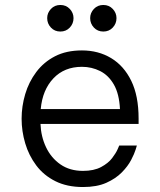

<svg xmlns="http://www.w3.org/2000/svg" viewBox="-20 -743 644 773"><path d="M396 -616Q373 -616 358 -632Q343 -648 343 -670Q343 -691 358 -707Q373 -723 396 -723Q419 -723 434 -707Q449 -691 449 -670Q449 -648 434 -632Q419 -616 396 -616ZM223 -616Q200 -616 185 -632Q170 -648 170 -670Q170 -691 185 -707Q200 -723 223 -723Q246 -723 261 -707Q276 -691 276 -670Q276 -648 261 -632Q246 -616 223 -616ZM314 10Q250 10 203 -13.5Q156 -37 126 -77Q96 -117 81.5 -166Q67 -215 67 -265Q67 -315 81.5 -364Q96 -413 126 -453Q156 -493 201.5 -516.5Q247 -540 310 -540Q376 -540 427.5 -509Q479 -478 508.5 -417.5Q538 -357 538 -266V-244H143Q145 -193 165.5 -150Q186 -107 223.5 -81Q261 -55 314 -55Q358 -55 387 -70.5Q416 -86 431.5 -106.5Q447 -127 453.5 -142Q460 -157 460 -157H531Q531 -157 526 -140.5Q521 -124 508 -99Q495 -74 470.5 -49Q446 -24 408 -7Q370 10 314 10ZM144 -304H463Q460 -365 438.5 -402.5Q417 -440 383 -457Q349 -474 310 -474Q239 -474 195 -427.5Q151 -381 144 -304Z"/></svg>

Font: Be Vietnam Pro Light
Style: Regular
Weight: 300
Designer: Lam Bao, Tony Le, Vietanh Nguyen
Foundry: Yellow Type Foundry
Version: Version 1.002; ttfautohint (v1.8.3)